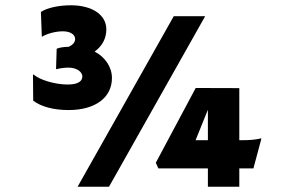

<svg xmlns="http://www.w3.org/2000/svg" viewBox="-20 -711 1121 731"><path d="M275.4 0H395L761.2 -649.4H641.6ZM573.2 -91.3 583 -69.8H771.5V0H891.1V-69.8H944.8L975.1 -182.6L973.6 -184.1C953.6 -179.2 930.7 -177.2 901.4 -177.2H891.1V-375.5L725.1 -376ZM724.6 -177.2 771.5 -293V-177.2ZM106.4 -327.6C138.2 -303.7 186.5 -292 241.2 -292C342.8 -292 406.2 -339.4 406.2 -414.1C406.2 -456.1 379.9 -494.1 340.3 -514.6C370.6 -536.6 384.8 -565.9 384.8 -599.6C384.8 -654.8 330.1 -690.9 250 -690.9C205.1 -690.9 159.7 -681.6 135.7 -665.5L139.2 -572.8L140.1 -571.3C160.6 -583.5 191.9 -591.8 219.7 -591.8C245.6 -591.8 266.1 -580.6 266.1 -562.5C266.1 -549.3 255.4 -538.6 240.7 -532.7H240.2C224.1 -532.7 204.6 -529.8 195.8 -525.4L193.4 -449.7L194.8 -447.3C195.8 -448.2 219.2 -453.6 239.3 -453.6C277.3 -453.6 293.5 -434.1 293.5 -419.9C293.5 -405.8 283.2 -389.2 237.8 -389.2C189 -389.2 129.4 -407.2 107.9 -427.7L105.5 -424.8Z"/></svg>

Font: HammersmithOne
Style: Regular
Weight: 400
Designer: Nicole Fally
Foundry: Nicole Fally
Version: Version 1.003